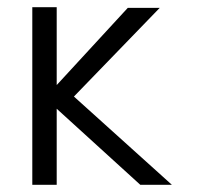

<svg xmlns="http://www.w3.org/2000/svg" viewBox="-20 -515 549 535"><path d="M70 -495H138V-278L336 -493H425L186 -246L459 0H371L138 -212V0H70Z"/></svg>

Font: Niramit Light
Style: Regular
Weight: 300
Designer: Katatrad Aksorn Co.,Ltd.
Foundry: Cadson Demak Co.,Ltd.
Version: Version 1.000; ttfautohint (v1.6)